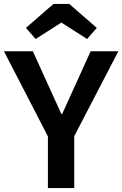

<svg xmlns="http://www.w3.org/2000/svg" viewBox="-22 -950 618 970"><path d="M353 -262V0H220V-261L-2 -691H144L288 -374H292L436 -691H576ZM158 -753 109 -809 248 -930H328L467 -809L418 -753L288 -836Z"/></svg>

Font: Qnwhxotralxmqkhsjrfbfhwcoqn
Style: Regular
Weight: 500
Designer: Carrois Corporate & Edenspiekermann
Foundry: Carrois Corporate GbR & Edenspiekermann AG
Version: Version 2.001